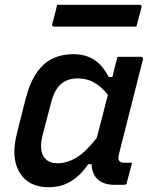

<svg xmlns="http://www.w3.org/2000/svg" viewBox="-20 -771 640 801"><path d="M285 -545Q338 -545 374 -521Q410 -497 433 -450H449Q453 -468 458 -487.5Q463 -507 470 -534H567Q579 -534 576 -522Q551 -423 525 -320.5Q499 -218 476 -127Q467 -92 498 -92H531Q526 -72 520 -50.5Q514 -29 509 -9Q508 0 498 0H458Q412 0 387.5 -23Q363 -46 362 -86H348Q317 -40 276.5 -15Q236 10 182 10Q99 10 62 -51Q25 -112 50 -212L86 -355Q105 -429 135 -470.5Q165 -512 203 -528.5Q241 -545 285 -545ZM170 -108Q187 -90 220 -90Q260 -90 299 -113.5Q338 -137 384 -196Q396 -241 407 -285.5Q418 -330 430 -375Q405 -408 374 -426Q343 -444 305 -444Q262 -444 234.5 -420.5Q207 -397 192 -339L158 -208Q140 -137 170 -108ZM218 -751H561Q573 -751 570 -740Q565 -718 559.5 -699.5Q554 -681 549 -660H206Q195 -660 198 -671Q203 -692 208.5 -711Q214 -730 218 -751Z"/></svg>

Font: Recursive Mn Lnr St Med
Style: Italic
Weight: 500
Italic angle: -15°
Monospace: yes
Version: Version 1.079;hotconv 1.0.112;makeotfexe 2.5.65598; ttfautoh